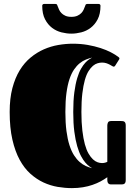

<svg xmlns="http://www.w3.org/2000/svg" viewBox="-20 -949 702 988"><path d="M504.9 -627Q494.1 -627 482.2 -623.5Q470.2 -620.1 458.5 -610.4Q446.8 -600.6 435.8 -583.3Q424.8 -565.9 416.7 -537.6Q408.7 -509.3 403.8 -469Q398.9 -428.7 398.9 -373Q398.9 -317.9 403.8 -276.9Q408.7 -235.8 416.7 -206.5Q424.8 -177.2 435.8 -158.4Q446.8 -139.6 458.5 -128.9Q470.2 -118.2 482.2 -114Q494.1 -109.9 504.9 -109.9Q519.5 -109.9 532.2 -116.2V-303.2Q532.2 -311 535.6 -318.6Q539.1 -326.2 551.8 -326.2H603Q607.4 -326.2 611.8 -325.7Q616.2 -325.2 619.6 -323Q623 -320.8 625 -316.2Q627 -311.5 627 -303.2V-22.9Q627 -14.6 625 -10Q623 -5.4 619.6 -3.2Q616.2 -1 611.8 -0.5Q607.4 0 603 0H551.8Q545.4 0 541.7 -2Q538.1 -3.9 535.9 -7.3Q533.7 -10.7 533 -14.9Q532.2 -19 532.2 -22.9V-37.1Q516.6 -25.9 497.6 -15.6Q478.5 -5.4 455.8 2.4Q433.1 10.3 406.7 14.6Q380.4 19 350.1 19Q314.5 19 276.9 12.7Q239.3 6.3 203.9 -10Q168.5 -26.4 136.7 -54.7Q105 -83 81.3 -126.5Q57.6 -169.9 43.7 -230.7Q29.8 -291.5 29.8 -373Q29.8 -442.4 43.7 -495.4Q57.6 -548.3 81.5 -587.4Q105.5 -626.5 137.5 -652.8Q169.4 -679.2 205.6 -695.1Q241.7 -710.9 280 -717.5Q318.4 -724.1 355 -724.1Q395 -724.1 431.2 -717.8Q467.3 -711.4 497.3 -701.7Q527.3 -691.9 550.8 -679.7Q574.2 -667.5 589.4 -655.8Q590.8 -654.3 592.8 -652.6Q594.7 -650.9 594.7 -648.4Q594.7 -646.5 593.3 -643.6L572.3 -610.4Q569.3 -606 565.4 -606Q562.5 -606 557.4 -609.1Q552.2 -612.3 544.4 -616.5Q536.6 -620.6 526.9 -623.8Q517.1 -627 504.9 -627ZM316.4 -373Q316.4 -316.9 322 -274.7Q327.6 -232.4 337.6 -201.4Q347.7 -170.4 361.1 -149.7Q374.5 -128.9 389.9 -115.5Q405.3 -102.1 421.6 -94.7Q438 -87.4 454.1 -83.5Q448.7 -86.4 439.5 -93Q430.2 -99.6 419.2 -112.3Q408.2 -125 397.2 -145.5Q386.2 -166 377.2 -197Q368.2 -228 362.5 -271.2Q356.9 -314.5 356.9 -373Q356.9 -431.2 362.5 -473.9Q368.2 -516.6 377.2 -546.6Q386.2 -576.7 397.2 -595.7Q408.2 -614.7 419.2 -626.5Q430.2 -638.2 439.5 -643.8Q448.7 -649.4 454.1 -652.8Q438 -648.9 421.6 -642.3Q405.3 -635.7 389.9 -623.3Q374.5 -610.8 361.1 -591.3Q347.7 -571.8 337.6 -542Q327.6 -512.2 322 -470.7Q316.4 -429.2 316.4 -373ZM347.2 -862.3Q366.2 -862.3 378.7 -868.2Q391.1 -874 398.7 -882.1Q406.2 -890.1 410.2 -898.9Q414.1 -907.7 416 -913.1Q418.5 -919.4 420.4 -924.1Q422.4 -928.7 429.2 -928.7H487.3Q492.7 -928.7 494.9 -925.5Q497.1 -922.4 497.1 -919.9Q497.1 -877.4 482.7 -849.9Q468.3 -822.3 446.3 -805.7Q424.3 -789.1 397.9 -782.5Q371.6 -775.9 347.2 -775.9Q322.8 -775.9 296.4 -782.5Q270 -789.1 248 -805.7Q226.1 -822.3 211.7 -849.9Q197.3 -877.4 197.3 -919.9Q197.3 -922.4 199.5 -925.5Q201.7 -928.7 207 -928.7H265.1Q272 -928.7 273.9 -924.1Q275.9 -919.4 278.3 -913.1Q280.3 -907.7 284.2 -898.9Q288.1 -890.1 295.7 -882.1Q303.2 -874 315.7 -868.2Q328.1 -862.3 347.2 -862.3Z"/></svg>

Font: Fascinate Inline
Style: Regular
Weight: 900
Designer: Astigmatic (AOETI)
Foundry: Astigmatic (AOETI)
Version: Version 1.000